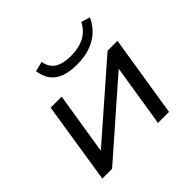

<svg xmlns="http://www.w3.org/2000/svg" viewBox="-170 -898 1085 1085"><g transform="rotate(-45 372.5 -355.0)"><path d="M68 0 145 -490H233L170 -96H149L600 -490H679L601 0H513L576 -395H597L146 0ZM422 -556Q365 -556 324 -571.5Q283 -587 261 -617.5Q239 -648 232 -694L292 -709Q300 -660 335 -637.5Q370 -615 433 -615Q496 -615 540.5 -638Q585 -661 610 -710L663 -694Q642 -648 607.5 -617.5Q573 -587 527 -571.5Q481 -556 422 -556Z"/></g></svg>

Font: Nunito Sans 10pt Expanded
Style: Italic
Weight: 400
Width: 7
Italic angle: -9°
Designer: Vernon Adams
Foundry: Vernon Adams
Version: Version 3.101;gftools[0.9.27]